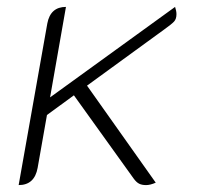

<svg xmlns="http://www.w3.org/2000/svg" viewBox="-20 -527 570 556"><path d="M117 -459Q126 -507 171 -507L125 -245L487 -507Q491 -495 491 -486Q491 -472 484 -464.5Q477 -457 456 -442L232 -279L431 2Q415 9 403 9Q391 9 383 5Q375 1 367 -10L194 -251L116 -194L89 -41Q80 9 34 9Z"/></svg>

Font: K2D Thin
Style: Italic
Weight: 100
Italic angle: -10°
Designer: Katatrad Aksorn Co.,Ltd.
Foundry: Cadson Demak Co.,Ltd.
Version: Version 1.000; ttfautohint (v1.6)